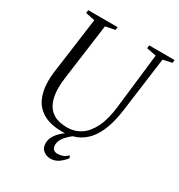

<svg xmlns="http://www.w3.org/2000/svg" viewBox="-215 -885 1138 1222"><g transform="rotate(30 354.5 -273.5)"><path d="M641 -707 587.5 -306Q576.5 -223 553.8 -163Q531 -103 497 -64.8Q463 -26.5 418.2 -8.2Q373.5 10 318 10Q234.5 10 181.8 -18.5Q129 -47 104.2 -99.2Q79.5 -151.5 79 -222.5Q79 -238.5 79.8 -255.5Q80.5 -272.5 83 -290L139.5 -707L71.5 -721L74.5 -743H290.5L287.5 -721L218 -707L162.5 -296.5Q159.5 -275.5 158.2 -255.2Q157 -235 157 -216Q157.5 -161 174.2 -118.8Q191 -76.5 228.8 -52.8Q266.5 -29 330.5 -29Q385 -29 429 -57.8Q473 -86.5 503 -147.8Q533 -209 544 -306L590.5 -707L520 -721L522.5 -743H709L706.5 -721ZM337 196Q306 195.5 284.2 177.5Q262.5 159.5 262.5 125Q262.5 103 271.5 83.2Q280.5 63.5 296.5 45.8Q312.5 28 334 12Q355.5 -4 380 -18.5L400 -30L420 -21.5Q389 0 366.5 20.8Q344 41.5 332 62.2Q320 83 320 105Q320 125.5 331.2 136.2Q342.5 147 362.5 147Q380 147 398.5 140.2Q417 133.5 434.5 115.5L442.5 132Q425 156.5 398 176.2Q371 196 337 196Z"/></g></svg>

Font: Merriweather 120pt Light
Style: Italic
Weight: 300
Italic angle: -7.8°
Version: Version 2.101